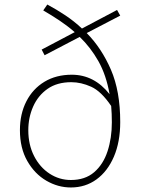

<svg xmlns="http://www.w3.org/2000/svg" viewBox="-20 -815 626 848"><path d="M471 -347Q427 -412 382.5 -432Q338 -452 295 -452Q232 -452 190 -422.5Q148 -393 126.5 -344.5Q105 -296 105 -240Q105 -176 130.5 -126Q156 -76 199 -48Q242 -20 293 -20Q356 -20 396 -54.5Q436 -89 455 -147Q474 -205 474 -275Q474 -313 471 -347ZM177 -571 164 -596 310 -673Q279 -700 244 -723.5Q209 -747 171 -769L189 -795Q230 -773 269 -747Q308 -721 342 -689L497 -771L511 -746L363 -669Q429 -602 470 -507Q511 -412 511 -276Q511 -188 483 -123Q455 -58 406 -22.5Q357 13 293 13Q236 13 184.5 -17Q133 -47 100.5 -104Q68 -161 68 -240Q68 -312 96.5 -367.5Q125 -423 176.5 -454Q228 -485 297 -485Q396 -485 464 -399Q449 -484 414.5 -545Q380 -606 332 -652Z"/></svg>

Font: Source Han Sans SC ExtraLight
Style: Regular
Weight: 250
Designer: Ryoko NISHIZUKA 西塚涼子 (kana, bopomofo & ideographs); Paul D. Hunt (Latin, Greek & Cyrillic); Sandoll Communications 산돌커뮤니
Foundry: Adobe
Version: Version 2.004;hotconv 1.0.118;makeotfexe 2.5.65603